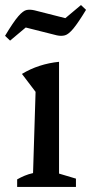

<svg xmlns="http://www.w3.org/2000/svg" viewBox="-44 -741 361 761"><path d="M24 0V-30Q38 -38 53.5 -44.5Q69 -51 87 -55L97 -377L43 -448Q76 -468 113 -480Q150 -492 190 -496V-53L257 -33V0ZM-4 -580 -24 -599Q9 -654 28.5 -676.5Q48 -699 62 -701.5Q76 -704 93 -700L215 -669L277 -721L297 -702Q266 -651 247 -628Q228 -605 213.5 -601Q199 -597 181 -601L58 -632Z"/></svg>

Font: Piazzolla Medium
Style: Regular
Weight: 500
Designer: Juan Pablo del Peral
Foundry: Huerta Tipografica
Version: Version 1.330